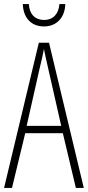

<svg xmlns="http://www.w3.org/2000/svg" viewBox="-20 -924 432 944"><path d="M301 -904H272C269 -857 242 -826 197 -826C151 -826 124 -856 122 -904H92C95 -831 138 -794 196 -794C258 -794 299 -837 301 -904ZM353 0H392L221 -714H171L0 0H39L104 -269H289ZM215 -596 281 -305H111L177 -597C185 -631 191 -654 196 -683C202 -654 207 -630 215 -596Z"/></svg>

Font: Noto Sans Ethiopic ExtraCondensed ExtraLight
Style: Regular
Weight: 200
Width: 2
Designer: Monotype Design Team
Foundry: Monotype Imaging Inc.
Version: Version 2.102